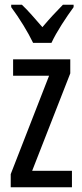

<svg xmlns="http://www.w3.org/2000/svg" viewBox="-20 -786 343 806"><path d="M119 -606H196C217 -652 259 -715 289 -756V-766H244C210 -731 192 -712 158 -672C128 -706 97 -743 72 -766H27V-756C62 -709 98 -650 119 -606ZM282 0V-69H115L275 -478V-537H35V-468H186L25 -55V0Z"/></svg>

Font: Noto Sans Devanagari ExtraCondensed
Style: Regular
Weight: 400
Width: 2
Designer: Jelle Bosma - Monotype Design Team
Foundry: Monotype Imaging Inc.
Version: Version 2.004